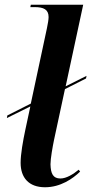

<svg xmlns="http://www.w3.org/2000/svg" viewBox="-20 -780 385 810"><path d="M170 10C235 10 287 -26 318 -56L312 -64C289 -45 260 -27 235 -27C204 -27 194 -47 193 -87C193 -111 202 -161 208 -190L254 -404L343 -449L345 -460L257 -416L331 -760H110L108 -750H126C164 -750 185 -740 185 -708C185 -699 182 -679 178 -661L110 -343L11 -293L9 -282L108 -331L87 -233C77 -186 67 -130 67 -93C67 -31 101 10 170 10Z"/></svg>

Font: Noto Serif Display SemiBold
Style: Italic
Weight: 600
Italic angle: -12°
Designer: Monotype Design Team
Foundry: Monotype Imaging Inc.
Version: Version 2.009